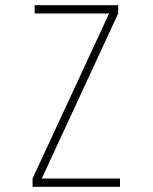

<svg xmlns="http://www.w3.org/2000/svg" viewBox="-20 -720 590 740"><path d="M105.5 0V-32L400.5 -668H113.5V-700H435.5V-668L141 -32H442.5V0Z"/></svg>

Font: Trispace SemiCondensed Thin
Style: Regular
Weight: 100
Width: 4
Designer: Tyler Finck
Foundry: Etcetera Type Company
Version: Version 1.210; ttfautohint (v1.8.3)